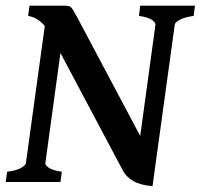

<svg xmlns="http://www.w3.org/2000/svg" viewBox="-21 -635 700 670"><path d="M659.2 -615.2 654.8 -579.6Q621.6 -574.7 605.7 -565.7Q589.8 -556.6 588.9 -549.3L511.2 14.6Q469.2 11.2 444.3 -3.2Q419.4 -17.6 408.2 -39.1L189.9 -450.2L137.2 -65.4Q136.2 -59.6 148.4 -50.3Q160.6 -41 194.8 -35.6L189.9 0H-1L3.9 -35.6Q37.6 -40 53.2 -49.6Q68.8 -59.1 69.3 -65.4L135.3 -544.4Q110.4 -573.7 77.1 -579.6L82 -615.2H206.5Q221.7 -615.2 227.5 -608.9Q233.4 -602.5 247.1 -577.1L468.3 -160.6L521.5 -549.3Q522.5 -555.2 510.7 -564.7Q499 -574.2 463.9 -579.6L468.3 -615.2Z"/></svg>

Font: Gentium Plus
Style: Bold Italic
Weight: 700
Italic angle: -8°
Designer: Victor Gaultney, Annie Olsen, Iska Routamaa, Becca Hirsbrunner
Foundry: SIL International
Version: Version 6.101